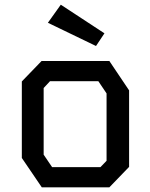

<svg xmlns="http://www.w3.org/2000/svg" viewBox="-20 -798 640 818"><path d="M157 -538H446L530 -413V-87L446 0H158L73 -125V-451ZM166 -139 202 -86H408L434 -113V-400L399 -452H193L166 -423ZM389 -602 425 -656 239 -778 184 -701Z"/></svg>

Font: Kode Mono Medium
Style: Regular
Weight: 500
Monospace: yes
Designer: Isa Ozler
Foundry: Kadena LLC
Version: Version 1.206;gftools[0.9.28]